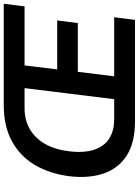

<svg xmlns="http://www.w3.org/2000/svg" viewBox="122 -862 740 1024"><g transform="rotate(-90 492.0 -350.0)"><path d="M358 0Q243 0 174 -44.5Q105 -89 78.5 -168Q52 -247 64 -349Q77 -453 123 -532Q169 -611 249 -655.5Q329 -700 444 -700H984L970 -589H655L634 -415H895L881 -305H621L597 -111H912L898 0ZM369 -111H475L534 -589H427Q364 -589 315.5 -561Q267 -533 236.5 -480Q206 -427 197 -350Q190 -292 198 -247.5Q206 -203 228 -172.5Q250 -142 285.5 -126.5Q321 -111 369 -111Z"/></g></svg>

Font: Inclusive Sans SemiBold
Style: Italic
Weight: 600
Italic angle: -7°
Designer: Olivia King
Foundry: Olivia King
Version: Version 2.004